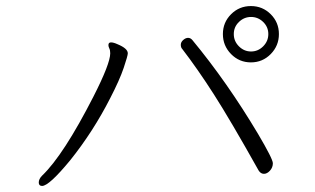

<svg xmlns="http://www.w3.org/2000/svg" viewBox="-20 -682 1040 634"><path d="M901 -569.5Q901 -531 874 -503.5Q847 -476 808.5 -476Q770 -476 743 -503.5Q716 -531 716 -569.5Q716 -608 743 -635Q770 -662 808.5 -662Q847 -662 874 -635Q901 -608 901 -569.5ZM809 -512Q832 -512 849 -529Q866 -546 866 -569.5Q866 -593 849 -609.5Q832 -626 809 -626Q786 -626 769 -609.5Q752 -593 752 -569.5Q752 -546 769 -529Q786 -512 809 -512ZM582 -520Q577 -525 577 -534Q577 -543 585 -550Q593 -557 601 -557Q609 -557 615 -550Q730 -411 832 -240Q881 -157 881 -143Q881 -129 871.5 -118.5Q862 -108 851.5 -108Q841 -108 834 -119Q741 -285 686.5 -370Q632 -455 582 -520ZM338 -533Q338 -542 346.5 -542Q355 -542 368 -536Q402 -522 402 -506Q402 -498 388.5 -458Q375 -418 344 -358Q288 -248 212 -153Q142 -68 119 -68Q108 -68 108 -79.5Q108 -91 119 -102Q190 -170 289 -364Q344 -472 344 -506Q344 -516 341 -522Q338 -528 338 -533Z"/></svg>

Font: ToneOZ-Pinyin-WenKai-Light
Style: Light
Weight: 300
Designer: Fontworks Inc.
Foundry: ToneOZ
Version: Version 0.240331